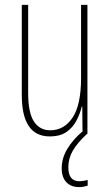

<svg xmlns="http://www.w3.org/2000/svg" viewBox="-20 -613 448 784"><path d="M337 -593V-66H317L316 -178H314Q307 -149 292.5 -121Q278 -93 252 -74.5Q226 -56 183 -56Q69 -56 69 -225V-593H95V-233Q95 -153 118.5 -117Q142 -81 185 -81Q242 -81 276.5 -133Q311 -185 311 -294V-593ZM259 70Q259 127 304 127Q313 127 323.5 125Q334 123 338 122V145Q332 147 323 149Q314 151 303 151Q270 151 251 131Q232 111 232 74Q232 33 254.5 -4.5Q277 -42 315 -75L335 -66Q296 -30 277.5 2Q259 34 259 70Z"/></svg>

Font: Noto Sans Malayalam UI ExtraCondensed Thin
Style: Regular
Weight: 100
Width: 2
Designer: Jelle Bosma - Monotype Design Team
Foundry: Monotype Imaging Inc.
Version: Version 2.104; ttfautohint (v1.8.4.7-5d5b)